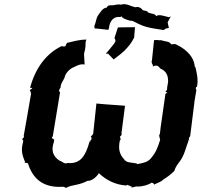

<svg xmlns="http://www.w3.org/2000/svg" viewBox="-20 -912 993 946"><path d="M803 -470 802 -469 795 -459 805 -457 795 -449 771 -281 768 -253C760 -244 768 -233 769 -223C757 -184 748 -160 721 -129C705 -113 687 -109 654 -103C663 -101 659 -100 652 -107C625 -112 602 -109 590 -129C571 -150 564 -173 568 -204C568 -214 570 -214 572 -212C565 -218 576 -229 576 -220L571 -238L579 -247L580 -256L578 -252L596 -391L500 -398L455 -402L439 -252L427 -238L436 -229L427 -233C435 -225 429 -223 425 -220C427 -210 427 -207 431 -217C418 -214 418 -214 421 -214C402 -144 376 -103 314 -109C294 -102 290 -116 274 -120C241 -141 231 -171 245 -211C247 -215 245 -215 247 -228C234 -221 247 -228 235 -232L238 -238L240 -240L276 -458L270 -463C276 -479 274 -476 278 -478C279 -502 291 -513 298 -529C300 -547 320 -573 348 -583C356 -587 377 -599 397 -594L394 -646L399 -668C404 -691 398 -700 406 -717C368 -717 340 -707 311 -701C302 -690 304 -688 309 -694C307 -697 304 -686 301 -683C293 -685 296 -681 287 -684C293 -688 288 -681 284 -685C209 -649 155 -579 128 -479C135 -482 134 -475 139 -480C138 -473 138 -477 127 -468L131 -459L133 -450L113 -334L97 -244L98 -236C86 -225 89 -225 95 -219C94 -213 92 -215 94 -213C83 -174 88 -152 102 -117C106 -119 102 -117 102 -110L114 -109C114 -107 112 -100 117 -110C139 -35 190 16 293 8C294 12 293 6 305 14C321 5 333 3 357 -2C373 -5 395 -12 411 -21C434 -19 460 -45 467 -59C500 -27 547 -1 603 2C613 -7 613 7 612 1C608 -2 610 2 620 3C620 9 616 10 621 5C621 5 633 5 627 12C647 10 647 5 656 7C682 8 713 -2 728 -12C738 -8 741 -6 738 -2C753 -10 773 -15 784 -27C809 -43 820 -51 839 -70C845 -90 854 -101 863 -113C889 -146 894 -181 908 -216C903 -220 909 -221 915 -221C905 -223 915 -234 910 -234L913 -235L917 -241C924 -300 932 -359 939 -417L948 -471C946 -468 943 -474 946 -483C953 -484 953 -488 950 -482C959 -520 948 -559 942 -584C947 -578 936 -583 939 -591C933 -629 905 -664 854 -690C857 -684 848 -699 835 -694C839 -696 828 -693 823 -694C814 -710 796 -706 773 -714C763 -712 755 -717 739 -714L729 -618L727 -607C727 -598 736 -592 733 -584C753 -595 762 -585 770 -574C786 -568 807 -553 808 -519C810 -504 802 -484 803 -470ZM620 -810C636 -812 651 -798 670 -791C705 -774 751 -770 787 -764C799 -774 797 -771 812 -774L806 -802L822 -832L813 -827C780 -835 766 -842 749 -833C744 -846 724 -843 709 -851C704 -861 697 -857 683 -862C676 -874 659 -881 649 -876C621 -881 602 -898 576 -889C563 -893 541 -886 535 -886C521 -886 513 -888 505 -874C487 -873 477 -856 461 -833C453 -817 454 -807 445 -784L446 -772L469 -770L514 -765L517 -774C520 -809 541 -833 573 -828C579 -832 572 -828 578 -832C584 -819 616 -812 620 -810ZM501 -647 512 -648 540 -619C568 -640 581 -651 592 -661C611 -681 626 -696 641 -727L645 -778L561 -777L545 -728L544 -724C554 -710 547 -703 536 -689C525 -675 518 -667 501 -647Z"/></svg>

Font: Asimov Print
Style: DIt
Weight: 250
Width: 0
Designer: Google
Version: Version 2.000980: 2014